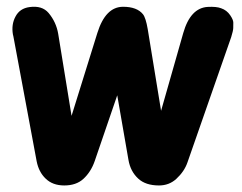

<svg xmlns="http://www.w3.org/2000/svg" viewBox="-20 -531 724 575"><path d="M408.2 -488.3Q390.1 -510.7 348.6 -510.7Q295.9 -510.7 271.5 -432.1L194.3 -184.1L154.3 -429.7Q148.4 -464.8 125.5 -492.2Q106 -515.1 68.4 -509.8Q39.1 -505.9 26.4 -481.4Q13.7 -458 18.6 -428.2Q19 -426.8 20 -422.4L89.8 -47.9Q96.2 -15.6 116.7 3.9Q137.7 24.4 172.4 24.4Q208 24.4 229.5 4.9Q252.4 -16.1 263.7 -48.8L331.1 -245.6L364.7 -52.2Q370.6 -17.6 394 3.9Q416 24.4 456.1 24.4Q486.3 24.4 507.8 4.9Q532.2 -17.6 541.5 -44.9L672.4 -419.9Q678.2 -438.5 678.5 -446.8Q678.7 -455.1 678.7 -463.4Q678.7 -471.7 669.4 -485.4Q659.2 -500.5 642.1 -506.3Q628.4 -511.7 602.1 -510.3Q550.3 -507.3 528.8 -432.1L462.4 -199.2L422.4 -443.8Q416.5 -478 408.2 -488.3Z"/></svg>

Font: Comic Relief
Style: Bold
Weight: 700
Designer: Jeff Davis
Foundry: Loudifier
Version: Version 1.200; ttfautohint (v1.8.4.7-5d5b)